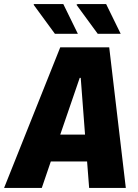

<svg xmlns="http://www.w3.org/2000/svg" viewBox="-53 -917 673 937"><path d="M-33 0 241 -686H480L561 0H382L372 -129H195L151 0ZM362 -260 341 -537H336L241 -260ZM424 -752 320 -894 326 -897H465L536 -752ZM215 -752 111 -894 113 -897H256L327 -752Z"/></svg>

Font: Chivo Mono Medium ExtraBold
Style: Italic
Weight: 800
Italic angle: -8.05°
Monospace: yes
Version: Version 1.008